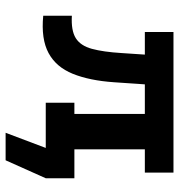

<svg xmlns="http://www.w3.org/2000/svg" viewBox="3 -498 638 684"><g transform="rotate(90 322.0 -156.0)"><path d="M453 143 507 0H404V-102H615V0L551 143ZM346 0V-102H386V-353H94V-455H595V-353H512V-102H595V0ZM36 9V-93Q89 -90 116 -107Q143 -124 154 -164.5Q165 -205 169 -270L176 -375H282L273 -243Q267 -156 243 -96.5Q219 -37 169 -10Q119 17 36 9Z"/></g></svg>

Font: Podkova ExtraBold
Style: Regular
Weight: 800
Designer: Ilya Yudin
Foundry: Cyreal (www.cyreal.org)
Version: Version 2.103